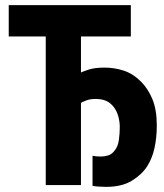

<svg xmlns="http://www.w3.org/2000/svg" viewBox="-20 -720 640 747"><path d="M295 0H158V-578H14V-700H489V-578H295V-438Q303 -442 326 -449.5Q349 -457 387 -457Q424 -457 460.5 -445.5Q497 -434 529 -402Q556 -375 573 -334Q590 -293 590 -232Q590 -184 581 -143.5Q572 -103 552 -72Q530 -39 491.5 -16Q453 7 393 7Q382 7 365 6Q348 5 340 3V-114Q353 -111 373 -111Q387 -111 401.5 -115.5Q416 -120 428 -137Q439 -151 442.5 -175.5Q446 -200 446 -226Q446 -246 440.5 -266.5Q435 -287 423 -303Q409 -321 392 -328Q375 -335 352 -335Q330 -335 315 -329Q300 -323 295 -320Z"/></svg>

Font: PT Mono
Style: Bold
Weight: 700
Monospace: yes
Designer: A.Korolkova, I.Chaeva
Foundry: ParaType Ltd
Version: Version 1.000 OFL